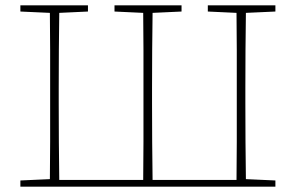

<svg xmlns="http://www.w3.org/2000/svg" viewBox="-20 -696 1103 716"><path d="M755 -653V-676H1007V-653L897 -648Q896 -579 895.5 -509Q895 -439 895 -367V-313Q895 -239 895.5 -168Q896 -97 897 -28L1007 -23V0H56V-23L166 -28Q167 -97 167 -168Q167 -239 167 -313V-367Q167 -439 167 -509Q167 -579 166 -648L56 -653V-676H308V-653L201 -648Q200 -580 199.5 -510Q199 -440 199 -367V-313Q199 -238 199.5 -166.5Q200 -95 201 -25H514Q515 -95 515 -166.5Q515 -238 515 -313V-367Q515 -439 515 -509Q515 -579 514 -648L407 -653V-676H657V-653L549 -648Q548 -579 547.5 -509Q547 -439 547 -367V-313Q547 -238 547.5 -166.5Q548 -95 549 -25H862Q863 -95 863 -166.5Q863 -238 863 -313V-367Q863 -440 863 -510Q863 -580 862 -648Z"/></svg>

Font: Source Serif 4 SmText ExtraLight
Style: Regular
Weight: 200
Designer: Frank Grießhammer
Foundry: Adobe
Version: Version 4.005;hotconv 1.1.0;makeotfexe 2.6.0